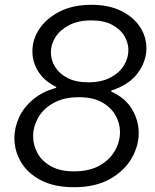

<svg xmlns="http://www.w3.org/2000/svg" viewBox="-20 -770 646 800"><path d="M289 10Q205 10 149.5 -19.5Q94 -49 67 -95.5Q40 -142 40 -194Q40 -238 59 -280Q78 -322 117 -355Q156 -388 214 -404V-408Q166 -431 140.5 -470.5Q115 -510 115 -556Q115 -607 145 -651Q175 -695 230 -722.5Q285 -750 361 -750Q433 -750 484 -725Q535 -700 562.5 -659Q590 -618 590 -569Q590 -514 553.5 -465Q517 -416 444 -393V-388Q502 -362 530 -315Q558 -268 558 -216Q558 -161 527.5 -109Q497 -57 437 -23.5Q377 10 289 10ZM348 -427Q403 -427 440.5 -447Q478 -467 496.5 -497.5Q515 -528 515 -561Q515 -592 498 -620.5Q481 -649 446.5 -667Q412 -685 361 -685Q305 -685 267.5 -665Q230 -645 211 -615Q192 -585 192 -552Q192 -520 209.5 -491.5Q227 -463 261.5 -445Q296 -427 348 -427ZM288 -56Q352 -56 394.5 -80Q437 -104 458.5 -141.5Q480 -179 480 -220Q480 -257 461 -290Q442 -323 404.5 -344Q367 -365 309 -365Q246 -365 203 -341Q160 -317 139 -279.5Q118 -242 118 -202Q118 -165 136.5 -131.5Q155 -98 193 -77Q231 -56 288 -56Z"/></svg>

Font: Be Vietnam Pro Light
Style: Italic
Weight: 300
Italic angle: -12°
Designer: Lam Bao, Tony Le, Vietanh Nguyen
Foundry: Yellow Type Foundry
Version: Version 1.002; ttfautohint (v1.8.3)